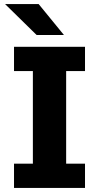

<svg xmlns="http://www.w3.org/2000/svg" viewBox="-20 -932 490 952"><path d="M49.5 0V-120.5H143V-579.5H49.5V-700H401.5V-579.5H308V-120.5H401.5V0ZM161.5 -758.5 5 -912H171.5L297 -758.5Z"/></svg>

Font: Trispace Condensed
Style: Bold
Weight: 700
Width: 3
Designer: Tyler Finck
Foundry: Etcetera Type Company
Version: Version 1.210; ttfautohint (v1.8.3)